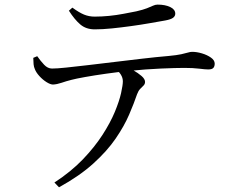

<svg xmlns="http://www.w3.org/2000/svg" viewBox="-20 -759 1040 833"><path d="M124.4 -508 141.5 -515.2Q155.6 -495 171.3 -478.3Q187 -461.6 205.7 -461.6Q226.5 -461.6 266.8 -465.8Q307.2 -470 360.7 -476.3Q414.2 -482.6 474.5 -489.9Q534.8 -497.2 595.7 -504.3Q656.6 -511.5 711.7 -516.2Q747.1 -519.5 766.3 -523.7Q785.5 -527.9 795.6 -531Q805.7 -534.1 813.4 -534.1Q834.1 -534.1 856.5 -527.3Q878.9 -520.6 895.2 -509.1Q911.5 -497.6 911.5 -483.1Q911.5 -471 905.6 -464.4Q899.7 -457.7 883 -457.7Q871.1 -457.7 844 -461.1Q816.8 -464.4 780.1 -464.4Q744.4 -464.4 678.5 -461.6Q612.5 -458.8 538.4 -451.2Q492.5 -446.6 441.4 -439.4Q390.2 -432.2 349 -424.8Q307.7 -417.4 289.7 -412.5Q266.8 -406.7 246.9 -399.8Q227 -393 209.9 -392.2Q198.8 -392.2 181.9 -402.7Q165.1 -413.3 150.7 -429.1Q136.4 -445 131.2 -459.1Q126.7 -468.7 125.7 -480.4Q124.7 -492.2 124.4 -508ZM236 53.6 216.1 32.9Q288.3 -14.3 339.4 -67.5Q390.4 -120.8 424.7 -173.9Q458.9 -227 478.2 -273.6Q497.5 -320.2 505.3 -355.2Q513 -390.2 513 -406.1Q513 -421.1 504.6 -434.8Q496.3 -448.6 475.7 -466.5L519.2 -475.2Q537 -466.2 557.9 -454.4Q578.8 -442.5 594.1 -429.3Q609.3 -416 609.3 -403.8Q609.3 -394.5 602.9 -388Q596.5 -381.6 588.3 -373.4Q580.2 -365.1 574.7 -350.2Q561.4 -310.9 540.1 -261.4Q518.8 -211.9 481.9 -158Q445 -104.1 385.4 -50Q325.9 4.1 236 53.6ZM697 -670.2Q668.6 -665.3 629.7 -658.4Q590.7 -651.5 548.1 -645.7Q505.5 -639.8 465.1 -635.7Q424.6 -631.6 391.3 -631.6Q353.5 -631.6 328.6 -652.7Q303.8 -673.7 278.9 -712.6L294 -725.9Q322.9 -704.7 344.4 -695.8Q365.9 -686.9 390.9 -686.9Q421.4 -686.9 453.5 -690.1Q485.5 -693.3 515.8 -699.1Q546.2 -704.8 571.3 -709.8Q601.4 -716.8 617.6 -723.2Q633.9 -729.6 643.9 -734.3Q653.9 -739 663.6 -739Q696.5 -739 718.5 -728.5Q740.4 -718 740.4 -699.6Q740.4 -688.9 730.7 -681.7Q721 -674.6 697 -670.2Z"/></svg>

Font: Noto Serif KR
Style: Regular
Weight: 200
Designer: Ryoko NISHIZUKA 西塚涼子 (kana & ideographs); Frank Grießhammer (Latin, Greek & Cyrillic); Wenlong ZHANG 张文龙 (bopomofo); San
Foundry: Adobe
Version: Version 2.001;hotconv 1.1.0;makeotfexe 2.6.0